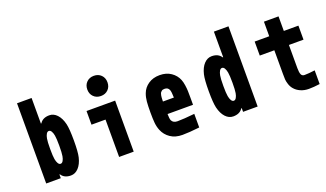

<svg xmlns="http://www.w3.org/2000/svg" viewBox="-84 -1485 3500 2062"><g transform="rotate(-20 1666.5 -453.5)"><path d="M447.3 -677.1Q496.7 -677.1 534.8 -636.4Q572.9 -595.7 590.5 -522.8Q604.2 -464.2 604.2 -333.3Q604.2 -202.5 590.5 -143.9Q572.9 -71 534.8 -30.3Q496.7 10.4 447.3 10.4Q371.7 10.4 338.5 -42.3H333.3V0H166.7V-916.7H333.3V-624.3H338.5Q371.7 -677.1 447.3 -677.1ZM339.8 -451.2Q333.3 -416 333.3 -333.3Q333.3 -250.7 339.8 -215.5Q345.1 -185.5 356.8 -165.7Q368.5 -145.8 385.4 -145.8Q402.3 -145.8 414.1 -165.7Q425.8 -185.5 431 -215.5Q437.5 -250.7 437.5 -333.3Q437.5 -416 431 -451.2Q425.8 -481.1 414.1 -501Q402.3 -520.8 385.4 -520.8Q368.5 -520.8 356.8 -501Q345.1 -481.1 339.8 -451.2Z M1000 0V-427.1H839.8V-583.3H1166.7V0ZM958.7 -879.9Q990.9 -912.1 1041.7 -912.1Q1092.4 -912.1 1124.7 -879.9Q1156.9 -847.7 1156.9 -796.9Q1156.9 -746.1 1124.7 -713.9Q1092.4 -681.6 1041.7 -681.6Q990.9 -681.6 958.7 -713.9Q926.4 -746.1 926.4 -796.9Q926.4 -847.7 958.7 -879.9Z M1708.3 -677.1Q1783.9 -677.1 1837.2 -640.3Q1890.6 -603.5 1913.4 -546.2Q1924.5 -518.2 1930 -480.5Q1935.5 -442.7 1936.5 -413.7Q1937.5 -384.8 1937.5 -333.3V-255.2H1646.5Q1646.5 -201.8 1656.2 -180.3Q1673.2 -145.8 1721.4 -145.8Q1792.3 -145.8 1916.7 -158.9V-3.3Q1798.2 10.4 1721.4 10.4Q1640.6 10.4 1585.3 -27.3Q1529.9 -65.1 1505.2 -125.7Q1488.3 -166.7 1483.7 -213.5Q1479.2 -260.4 1479.2 -333.3Q1479.2 -408.2 1483.4 -456.7Q1487.6 -505.2 1503.3 -546.2Q1524.7 -604.2 1578.5 -640.6Q1632.2 -677.1 1708.3 -677.1ZM1708.3 -520.8Q1697.3 -520.8 1688.2 -518.6Q1679 -516.3 1672.9 -510.1Q1666.7 -503.9 1662.1 -499Q1657.6 -494.1 1654.6 -482.7Q1651.7 -471.4 1650.1 -464.8Q1648.4 -458.3 1647.5 -443Q1646.5 -427.7 1646.5 -421.5Q1646.5 -415.4 1645.8 -398.4H1770.8Q1769.5 -465.5 1760.4 -487Q1747.4 -520.8 1708.3 -520.8Z M2302.7 -677.1Q2378.3 -677.1 2411.5 -624.3H2416.7V-916.7H2583.3V0H2416.7V-42.3H2411.5Q2378.3 10.4 2302.7 10.4Q2253.3 10.4 2215.2 -30.3Q2177.1 -71 2159.5 -143.9Q2145.8 -202.5 2145.8 -333.3Q2145.8 -464.2 2159.5 -522.8Q2177.1 -595.7 2215.2 -636.4Q2253.3 -677.1 2302.7 -677.1ZM2319 -451.2Q2312.5 -416 2312.5 -333.3Q2312.5 -250.7 2319 -215.5Q2324.2 -185.5 2335.9 -165.7Q2347.7 -145.8 2364.6 -145.8Q2381.5 -145.8 2393.2 -165.7Q2404.9 -185.5 2410.2 -215.5Q2416.7 -250.7 2416.7 -333.3Q2416.7 -416 2410.2 -451.2Q2404.9 -481.1 2393.2 -501Q2381.5 -520.8 2364.6 -520.8Q2347.7 -520.8 2335.9 -501Q2324.2 -481.1 2319 -451.2Z M3291.7 0.7Q3222 10.4 3166.7 10.4Q3114.6 10.4 3071.9 -8.5Q3029.3 -27.3 3002.6 -59.9Q2981.8 -84.6 2971.4 -117.8Q2960.9 -151 2959.6 -173.2Q2958.3 -195.3 2958.3 -234.4V-506.5H2791.7V-666.7H2958.3V-833.3H3125V-666.7H3291.7V-506.5H3125V-240.9Q3125 -192.7 3135.1 -169.3Q3145.2 -145.8 3173.2 -145.8Q3219.4 -145.8 3291.7 -155.6Z"/></g></svg>

Font: TypoPRO Monoid
Style: Bold
Weight: 700
Width: 4
Monospace: yes
Designer: Andreas Larsen (@larsenwork)
Version: Version 0.61